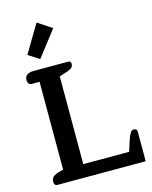

<svg xmlns="http://www.w3.org/2000/svg" viewBox="-139 -1059 907 1148"><g transform="rotate(-15 314.0 -485.0)"><path d="M98 -797 201 -970 289 -912 166 -753ZM51 -25Q51 -44 64 -55.5Q77 -67 107 -74L127 -79V-623H79Q67 -623 60.5 -631Q54 -639 54 -653Q54 -674 69 -684.5Q84 -695 109 -695H323Q340 -695 340 -678Q340 -664 331.5 -655Q323 -646 302 -639L252 -623V-80H536L556 -143Q567 -176 575.5 -189Q584 -202 597 -202Q617 -202 617 -182V0H70Q51 0 51 -25Z"/></g></svg>

Font: Maitree Semibold
Style: Regular
Weight: 600
Designer: CadsonDemak Team
Foundry: CadsonDemak
Version: Version 1.000